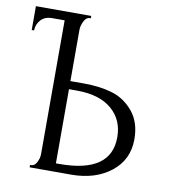

<svg xmlns="http://www.w3.org/2000/svg" viewBox="-76 -727 710 793"><g transform="rotate(10 279.0 -330.0)"><path d="M101 0V-10H106Q120 -10 129 -27.5Q138 -45 138 -62V-623H86Q55 -623 38 -604Q21 -585 21 -560H11V-660H243V-650H238Q224 -650 214.5 -631Q205 -612 205 -595V-380H261Q329 -380 381 -364.5Q433 -349 470 -304.5Q507 -260 507 -189Q507 -103 441.5 -51.5Q376 0 275 0ZM205 -35H220Q436 -35 436 -185Q436 -258 384.5 -302Q333 -346 239 -346H205Z"/></g></svg>

Font: Forum
Style: Regular
Weight: 400
Designer: Denis Masharov
Foundry: Denis Masharov
Version: Version 1.000